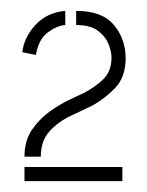

<svg xmlns="http://www.w3.org/2000/svg" viewBox="-20 -720 271 353"><path d="M25 -432Q25 -462 39.5 -482.5Q54 -503 73.5 -516.5Q93 -530 110.5 -538Q128 -546 134 -549Q157 -561 171 -575.5Q185 -590 185 -614Q185 -625 179.5 -639Q174 -653 160 -663.5Q146 -674 120 -674V-700Q168 -700 189.5 -674Q211 -648 211 -613Q211 -578 191 -557.5Q171 -537 148 -525Q131 -517 109 -506.5Q87 -496 71 -478.5Q55 -461 55 -432ZM25 -387V-413H205V-387ZM46 -619 21 -624Q24 -651 45 -674Q66 -697 100 -700V-674Q85 -673 68 -660.5Q51 -648 46 -619Z"/></svg>

Font: Stick No Bills ExtraLight ExtraLight
Style: Regular
Weight: 250
Version: Version 2.000